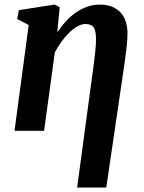

<svg xmlns="http://www.w3.org/2000/svg" viewBox="-20 -586 646 860"><path d="M325.5 254 400.5 -301.5Q404.5 -332 407.2 -359.5Q410 -387 410 -410.5Q410 -450 399 -464.2Q388 -478.5 363 -478.5Q346 -478.5 327.5 -468.2Q309 -458 290.8 -440.5Q272.5 -423 255.8 -400Q239 -377 225.5 -351L177.5 0H45L108.5 -474L57 -501L64.5 -540.5L224 -565.5L247.5 -554L236.5 -441.5Q254 -467.5 274.8 -490.2Q295.5 -513 319.8 -529.8Q344 -546.5 371 -556Q398 -565.5 427.5 -565.5Q484.5 -565.5 517.8 -532.2Q551 -499 551 -434.5Q551 -413 547.8 -381.2Q544.5 -349.5 538.5 -307L456 254Z"/></svg>

Font: Merriweather 24pt
Style: Bold Italic
Weight: 700
Italic angle: -7.8°
Designer: Eben Sorkin
Foundry: Eben Sorkin
Version: Version 2.101